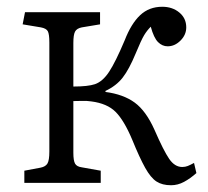

<svg xmlns="http://www.w3.org/2000/svg" viewBox="-20 -541 614 568"><path d="M486 7Q460 7 443 -4Q426 -15 409.5 -44.5Q393 -74 371 -128Q347 -185 322 -210Q297 -235 250 -241Q237 -243 223 -242.5Q209 -242 197 -242V-89Q197 -66 202 -57Q207 -48 222 -46L278 -36V0H52V-36L100 -45Q115 -48 120.5 -57.5Q126 -67 126 -93V-415Q126 -440 121.5 -448.5Q117 -457 101 -460L47 -469L54 -505H276V-469L222 -460Q207 -457 202 -447.5Q197 -438 197 -414V-285Q240 -285 261 -292Q284 -300 303 -329Q322 -358 349 -422Q368 -471 394.5 -496Q421 -521 460 -521Q490 -521 510.5 -504Q531 -487 531 -460Q531 -438 514 -421Q497 -404 476 -404Q460 -404 447.5 -416.5Q435 -429 426 -462Q415 -451 406.5 -437Q398 -423 381 -382Q362 -336 343 -311.5Q324 -287 292 -272V-269Q345 -262 378.5 -237.5Q412 -213 437 -157Q464 -95 480.5 -71Q497 -47 519 -47Q528 -47 535.5 -50Q543 -53 554 -59L561 -29Q543 -13 524.5 -3Q506 7 486 7Z"/></svg>

Font: Literata 12pt Light
Style: Regular
Weight: 300
Designer: Latin by Veronika Burian and Jose Scaglione. Greek by Irene Vlachou. Cyrillic by Vera Evstafieva.
Foundry: TypeTogether
Version: Version 3.002